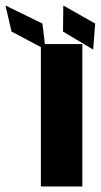

<svg xmlns="http://www.w3.org/2000/svg" viewBox="-108 -675 365 695"><path d="M40 0V-515.6H190V0ZM57 -495.5 -66.2 -560.7 -88.1 -655.1 45.5 -589.8ZM229.3 -495.5 120.1 -560.7 121.1 -655.1 236.5 -589.8Z"/></svg>

Font: Inter Display V
Style: Regular
Weight: 400
Designer: Rasmus Andersson
Foundry: rsms
Version: Version 3.015;git-src